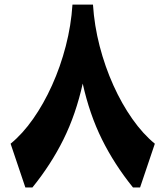

<svg xmlns="http://www.w3.org/2000/svg" viewBox="-20 -830 732 850"><path d="M300.8 -809.6H391.6Q397.5 -717.3 421.1 -626Q444.8 -534.7 481.9 -452.4Q519 -370.1 565.9 -303.5Q612.8 -236.8 665.5 -193.8L600.1 0H568.8Q486.3 -102.1 431.4 -212.9Q376.5 -323.7 346.2 -460Q315.9 -323.7 261 -212.9Q206.1 -102.1 123.5 0H92.3L26.9 -193.8Q79.6 -236.8 126.5 -303.5Q173.3 -370.1 210.4 -452.4Q247.6 -534.7 271.2 -626Q294.9 -717.3 300.8 -809.6Z"/></svg>

Font: Pinar-DS4-FD ExtraBold
Style: Regular
Weight: 800
Designer: Amin Abedi
Version: Version 3.000